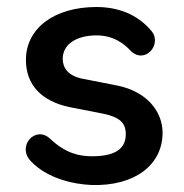

<svg xmlns="http://www.w3.org/2000/svg" viewBox="-20 -518 525 548"><path d="M241 10C364 14 444 -47 444 -139C444 -200 399 -257 314 -274L217 -293C174 -301 159 -325 159 -350C159 -391 197 -417 256 -417C286 -417 320 -408 352 -374C392 -332 445 -391 412 -430C371 -479 314 -498 255 -498C136 -498 54 -438 54 -347C54 -277 97 -229 180 -212L277 -193C322 -183 339 -167 339 -135C339 -95 311 -72 243 -72C208 -72 168 -79 122 -123C81 -160 27 -101 68 -58C114 -9 189 8 241 10Z"/></svg>

Font: SN Pro Medium
Style: Regular
Weight: 500
Designer: Tobias Whetton
Foundry: Supernotes
Version: Version 1.003;Glyphs 3.3 (3324)